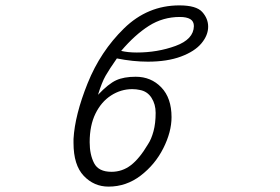

<svg xmlns="http://www.w3.org/2000/svg" viewBox="-20 -695 1040 713"><path d="M646 -675Q709 -675 731 -650.5Q753 -626 753 -596Q753 -564 728 -534Q703 -504 652 -485Q601 -466 529 -466Q474 -466 414 -478Q386 -438 372 -413.5Q358 -389 344 -343Q383 -384 411.5 -397Q440 -410 484 -410Q541 -410 579 -370.5Q617 -331 617 -260Q617 -205 586.5 -144.5Q556 -84 502.5 -43Q449 -2 383 -2Q329 -2 291 -42Q253 -82 253 -164V-179Q258 -268 305.5 -386Q353 -504 440.5 -589.5Q528 -675 646 -675ZM394 -57Q434 -57 466 -81.5Q498 -106 530 -160Q542 -178 550 -207.5Q558 -237 558 -276Q558 -308 542.5 -332Q527 -356 499 -361Q486 -364 471 -364Q429 -364 392.5 -340.5Q356 -317 334.5 -273Q313 -229 313 -167Q313 -121 329.5 -89Q346 -57 394 -57ZM488 -500Q565 -500 632 -524.5Q699 -549 700 -598Q700 -616 686.5 -624Q673 -632 648 -632Q585 -632 533 -599Q481 -566 430 -506Q455 -500 488 -500Z"/></svg>

Font: JyunsaiKaai Light
Style: Regular
Weight: 300
Designer: Fontworks Inc.
Version: Version 0.030;April 7, 2024;FontCreator 14.0.0.2901 64-bit